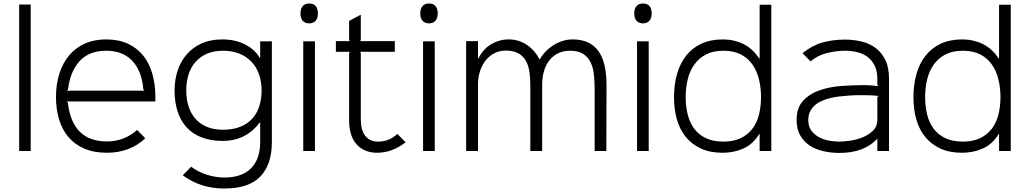

<svg xmlns="http://www.w3.org/2000/svg" viewBox="-20 -866 5906 1101"><path d="M156 0H90V-840H156Z M871 -310Q871 -302 871 -296Q871 -290 870 -284H362L369 -278Q394 -55 593 -55Q644 -55 687.5 -72Q731 -89 766 -121L813 -73Q770 -32 714.5 -11Q659 10 593 10Q518 10 463 -14Q408 -38 372 -80.5Q336 -123 318.5 -182Q301 -241 301 -310Q301 -383 320.5 -444Q340 -505 376.5 -548.5Q413 -592 466.5 -616Q520 -640 588 -640Q660 -640 713 -615.5Q766 -591 801 -547.5Q836 -504 853.5 -443Q871 -382 871 -310ZM809 -346 802 -353Q794 -456 740 -515.5Q686 -575 589 -575Q490 -575 436 -515Q382 -455 370 -353L363 -346Z M1539 -629V-51Q1539 77 1473 146Q1407 215 1266 215Q1129 215 1028 139L1076 90Q1114 119 1165 135.5Q1216 152 1266 152Q1367 152 1419.5 99Q1472 46 1472 -51V-164H1470Q1432 -113 1379 -85.5Q1326 -58 1256 -58Q1187 -58 1135 -78.5Q1083 -99 1049 -137Q1015 -175 998 -228Q981 -281 981 -347Q981 -408 998.5 -461Q1016 -514 1050.5 -554Q1085 -594 1136 -617Q1187 -640 1255 -640Q1327 -640 1383.5 -612Q1440 -584 1470 -534H1472V-629ZM1480 -347Q1480 -397 1465.5 -439Q1451 -481 1423 -511Q1395 -541 1354 -558Q1313 -575 1259 -575Q1205 -575 1165.5 -557.5Q1126 -540 1099.5 -509Q1073 -478 1060.5 -436.5Q1048 -395 1048 -347Q1048 -297 1061.5 -255.5Q1075 -214 1101 -184.5Q1127 -155 1166.5 -138.5Q1206 -122 1259 -122Q1316 -122 1358 -139Q1400 -156 1427 -186Q1454 -216 1467 -257.5Q1480 -299 1480 -347Z M1803 -789Q1803 -762 1790 -747Q1777 -732 1753 -732Q1729 -732 1716 -747Q1703 -762 1703 -789Q1703 -816 1716 -831Q1729 -846 1753 -846Q1778 -846 1790.5 -831Q1803 -816 1803 -789ZM1786 0H1719V-629H1786Z M2306 -50Q2228 10 2143 10Q2069 10 2025.5 -37.5Q1982 -85 1982 -177V-562L1986 -569H1906V-630H1986L1982 -637V-746L2049 -782V-637L2045 -630H2244V-569H2045L2049 -562V-181Q2049 -120 2074.5 -87Q2100 -54 2148 -54Q2180 -54 2206.5 -64.5Q2233 -75 2259 -98Z M2490 -789Q2490 -762 2477 -747Q2464 -732 2440 -732Q2416 -732 2403 -747Q2390 -762 2390 -789Q2390 -816 2403 -831Q2416 -846 2440 -846Q2465 -846 2477.5 -831Q2490 -816 2490 -789ZM2473 0H2406V-629H2473Z M3458 -376 3457 0H3390V-351Q3390 -395 3386 -435.5Q3382 -476 3367.5 -507Q3353 -538 3325 -556.5Q3297 -575 3248 -575Q3207 -575 3176.5 -558.5Q3146 -542 3126.5 -515Q3107 -488 3098 -453Q3089 -418 3089 -381V0H3021V-377Q3021 -417 3016 -453Q3011 -489 2996 -516.5Q2981 -544 2953 -560Q2925 -576 2880 -576Q2845 -576 2815.5 -561Q2786 -546 2765 -519.5Q2744 -493 2732.5 -457.5Q2721 -422 2721 -380V0H2653V-630H2721V-530H2723Q2749 -584 2796 -612Q2843 -640 2897 -640Q2955 -640 3001.5 -608.5Q3048 -577 3073 -526H3075Q3107 -579 3158 -609.5Q3209 -640 3264 -640Q3361 -640 3409.5 -576Q3458 -512 3458 -376Z M3717 -789Q3717 -762 3704 -747Q3691 -732 3667 -732Q3643 -732 3630 -747Q3617 -762 3617 -789Q3617 -816 3630 -831Q3643 -846 3667 -846Q3692 -846 3704.5 -831Q3717 -816 3717 -789ZM3700 0H3633V-629H3700Z M4403 0H4336V-98H4334Q4299 -40 4244 -15Q4189 10 4124 10Q4053 10 4001 -13.5Q3949 -37 3914 -79Q3879 -121 3862 -179.5Q3845 -238 3845 -309Q3845 -380 3862 -440.5Q3879 -501 3913.5 -545.5Q3948 -590 4001 -615Q4054 -640 4125 -640Q4188 -640 4242 -614Q4296 -588 4334 -530H4336V-839H4403ZM4344 -309Q4344 -362 4332.5 -410Q4321 -458 4295.5 -495Q4270 -532 4229 -553.5Q4188 -575 4128 -575Q4069 -575 4028 -553.5Q3987 -532 3961 -495Q3935 -458 3923.5 -410Q3912 -362 3912 -309Q3912 -256 3923.5 -209.5Q3935 -163 3960.5 -128.5Q3986 -94 4027.5 -74Q4069 -54 4128 -54Q4187 -54 4228 -74Q4269 -94 4295 -128.5Q4321 -163 4332.5 -209.5Q4344 -256 4344 -309Z M5078 -414V0H5011V-69H5009Q4976 -32 4921.5 -10.5Q4867 11 4793 11Q4746 11 4701.5 1Q4657 -9 4623 -31.5Q4589 -54 4568.5 -90Q4548 -126 4548 -178Q4548 -249 4586.5 -289.5Q4625 -330 4683.5 -349.5Q4742 -369 4810.5 -373.5Q4879 -378 4939 -378Q4956 -378 4980 -376Q5004 -374 5018 -372L5011 -379V-413Q5011 -459 4995.5 -490Q4980 -521 4954.5 -540Q4929 -559 4895 -567Q4861 -575 4825 -575Q4776 -575 4722.5 -562Q4669 -549 4628 -514L4582 -561Q4636 -605 4695.5 -622Q4755 -639 4825 -639Q4874 -639 4920 -628Q4966 -617 5001 -591Q5036 -565 5057 -522Q5078 -479 5078 -414ZM5018 -316Q5004 -318 4982 -319Q4960 -320 4944 -320Q4923 -320 4898.5 -320Q4874 -320 4848 -318Q4821 -316 4794 -313Q4767 -310 4742 -304Q4717 -298 4694 -288Q4671 -278 4653.5 -263Q4636 -248 4625.5 -227Q4615 -206 4615 -178Q4615 -140 4633.5 -116Q4652 -92 4679 -78Q4706 -64 4737 -59Q4768 -54 4793 -54Q4819 -54 4856 -59.5Q4893 -65 4927.5 -79Q4962 -93 4986.5 -117Q5011 -141 5011 -179V-309Z M5776 0H5709V-98H5707Q5672 -40 5617 -15Q5562 10 5497 10Q5426 10 5374 -13.5Q5322 -37 5287 -79Q5252 -121 5235 -179.5Q5218 -238 5218 -309Q5218 -380 5235 -440.5Q5252 -501 5286.5 -545.5Q5321 -590 5374 -615Q5427 -640 5498 -640Q5561 -640 5615 -614Q5669 -588 5707 -530H5709V-839H5776ZM5717 -309Q5717 -362 5705.5 -410Q5694 -458 5668.5 -495Q5643 -532 5602 -553.5Q5561 -575 5501 -575Q5442 -575 5401 -553.5Q5360 -532 5334 -495Q5308 -458 5296.5 -410Q5285 -362 5285 -309Q5285 -256 5296.5 -209.5Q5308 -163 5333.5 -128.5Q5359 -94 5400.5 -74Q5442 -54 5501 -54Q5560 -54 5601 -74Q5642 -94 5668 -128.5Q5694 -163 5705.5 -209.5Q5717 -256 5717 -309Z"/></svg>

Font: TypoPRO Sinkin Sans
Style: 300 Light
Weight: 300
Designer: Keith Bates
Foundry: K-Type
Version: Sinkin Sans (version 1.0)  by Keith Bates   •   © 2014   www